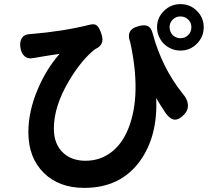

<svg xmlns="http://www.w3.org/2000/svg" viewBox="-20 -847 1011 934"><path d="M390 67Q267 67 193 -6Q118 -80 118 -204Q118 -307 165 -416Q206 -512 270 -585Q220 -578 145 -565Q144 -565 143 -565Q117 -558 99 -574Q83 -588 79 -617Q75 -644 86.5 -662Q98 -680 124 -681Q125 -681 126 -681Q285 -694 414 -726Q440 -734 453 -721Q464 -711 474 -680Q491 -629 443 -608Q378 -558 317 -456Q242 -331 242 -222Q242 -145 288 -103Q329 -65 396 -65Q466 -65 520 -105.5Q574 -146 604 -221Q670 -384 613 -644Q613 -645 612 -646Q593 -702 648 -718Q680 -728 697 -721Q716 -713 723 -683Q768 -517 869 -391Q891 -366 894 -340Q897 -312 876 -290Q851 -264 830 -265Q809 -266 787 -295Q759 -337 740 -370Q748 -188 664 -68Q569 67 390 67ZM858 -601Q812 -601 777 -634Q744 -669 744 -715Q744 -761 777.5 -794Q811 -827 858 -827Q905 -827 938 -794Q971 -761 971 -714.5Q971 -668 938 -634.5Q905 -601 858 -601ZM858 -661Q880 -661 895.5 -676.5Q911 -692 911 -715Q911 -737 895.5 -752Q880 -767 858 -767Q836 -767 820.5 -752Q805 -737 805 -715Q805 -693 820 -676Q837 -661 858 -661Z"/></svg>

Font: GenSenRounded JP B
Style: Regular
Weight: 700
Version: Version 1.501;PS 1;hotconv 16.6.51;makeotf.lib2.5.65220